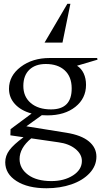

<svg xmlns="http://www.w3.org/2000/svg" viewBox="-20 -734 538 1020"><path d="M27.8 -262.2Q27.8 -331.5 90.1 -378.7Q152.3 -425.8 243.2 -425.8H496.1L498 -417L389.2 -384.8Q412.1 -370.6 424.6 -344Q437 -317.4 437 -283.2Q437 -211.4 380.4 -166.3Q323.7 -121.1 231.9 -121.1Q210.9 -121.1 202.1 -122.1L120.1 -63L333 -28.8Q412.1 -16.1 452.1 17.1Q492.2 50.3 492.2 98.1Q492.2 147 456.1 185.8Q419.9 224.6 359.6 245.4Q299.3 266.1 227.1 266.1Q127.4 266.1 67.6 227.8Q7.8 189.5 7.8 127.9Q7.8 93.8 30 63.7Q52.2 33.7 105 -4.9L35.2 -15.1L36.1 -47.9L147.9 -130.9Q91.8 -146 59.8 -180.7Q27.8 -215.3 27.8 -262.2ZM84 110.8Q84 161.1 129.2 194.6Q174.3 228 252.9 228Q320.8 228 367.9 197.8Q415 167.5 415 121.1Q415 85 380.6 57.1Q346.2 29.3 291 22L146 1Q84 52.2 84 110.8ZM104 -278.8Q103.5 -220.7 143.3 -186.8Q183.1 -152.8 251 -152.8Q362.3 -152.8 360.8 -266.1Q360.4 -326.7 323.7 -360.4Q287.1 -394 223.1 -394Q168 -394 136.2 -363.8Q104.5 -333.5 104 -278.8ZM216.8 -507.8 337.9 -713.9H354L312 -507.8Z"/></svg>

Font: Halibut
Style: Regular
Weight: 400
Designer: Matteo Maggi
Foundry: Collletttivo
Version: Version 3.080 | FøM Fix